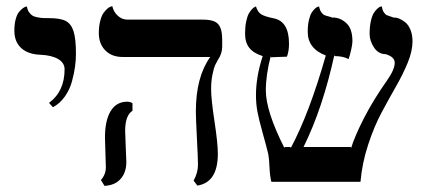

<svg xmlns="http://www.w3.org/2000/svg" viewBox="-20 -587 1399 627"><path d="M152.8 -236.8 140.1 -251Q190.9 -288.6 190.9 -360.8Q190.9 -381.8 169.7 -394.3Q148.4 -406.7 111.8 -408.2Q71.3 -409.7 49.1 -430.2Q26.9 -450.7 26.9 -486.8Q26.9 -507.8 31 -523.4Q35.2 -539.1 41.3 -546.9Q47.4 -554.7 53.5 -559.3Q59.6 -564 63.5 -564.9L67.9 -565.9Q69.3 -555.2 74.7 -547.4Q80.1 -539.6 86.2 -535.9Q92.3 -532.2 103.3 -530.3Q114.3 -528.3 120.8 -528.1Q127.4 -527.8 140.1 -527.8Q176.8 -527.8 194.6 -518.6Q212.4 -509.3 220.2 -484.9Q228 -460.4 228 -411.1Q228 -391.1 225.1 -369.6Q222.2 -348.1 215.1 -321.5Q208 -294.9 191.9 -272Q175.8 -249 152.8 -236.8Z M388.7 -159.2Q388.7 -148.4 390.6 -107.4Q392.6 -66.4 392.6 -58.1Q392.6 -24.4 374.3 -3.2Q356 18.1 321.3 20L309.6 1Q325.7 -17.6 325.7 -41Q325.7 -50.8 324.2 -89.8Q322.8 -128.9 322.8 -138.2Q322.8 -193.4 341.3 -224.1Q359.9 -254.9 395.5 -254.9Q405.3 -254.9 412.6 -250V-225.1Q388.7 -210.4 388.7 -159.2ZM669.4 -295.9Q669.4 -263.7 680.4 -191.2Q691.4 -118.7 691.4 -85Q691.4 8.8 624.5 19L612.3 2.9Q626.5 -22.9 626.5 -48.8Q626.5 -69.8 623 -136Q619.6 -202.1 619.6 -223.1Q619.6 -335.4 666.5 -400.9H381.3Q344.7 -400.9 323.7 -422.6Q302.7 -444.3 302.7 -479Q302.7 -501.5 307.4 -519Q312 -536.6 318.4 -545.2Q324.7 -553.7 331.1 -559.1Q337.4 -564.5 341.8 -565.4L346.7 -566.9Q350.6 -548.8 364.3 -535.9Q377.9 -522.9 396.5 -522.9H642.6Q680.2 -522.9 692.9 -507.8Q705.6 -492.7 705.6 -458V-434.1Q705.6 -414.1 693.4 -394V-395Q685.5 -380.9 682.1 -373.5Q678.7 -366.2 674.1 -344.5Q669.4 -322.8 669.4 -295.9Z M1327.1 -452.1Q1327.1 -420.4 1311.5 -382.3Q1295.9 -344.2 1272.9 -304.2Q1250 -264.2 1226.1 -219.5Q1202.1 -174.8 1182.4 -115Q1162.6 -55.2 1157.2 6.8H866.2Q861.3 -11.7 860.1 -40.8Q858.9 -69.8 856 -84Q850.1 -108.9 837.9 -152.3Q825.7 -195.8 820.8 -221.7Q815.9 -247.6 815.9 -275.9Q815.9 -336.9 837.9 -403.8Q808.1 -413.1 794.2 -430.7Q780.3 -448.2 780.3 -477.1Q780.3 -499.5 783.9 -516.8Q787.6 -534.2 792.7 -543Q797.9 -551.8 803.2 -557.4Q808.6 -563 812.5 -564.5L815.9 -565.9Q821.3 -548.3 832.3 -540.8Q843.3 -533.2 875 -526.9Q923.8 -516.6 923.8 -443.8Q923.8 -419.9 917 -401.9Q904.3 -401.9 888.4 -400.9Q872.6 -399.9 864.3 -399.9V-404.8Q848.1 -342.3 848.1 -292Q848.1 -223.6 909.2 -103V-106.9H929.2V-103Q990.2 -216.8 1043.9 -405.8Q984.9 -428.2 984.9 -482.9Q984.9 -504.9 988.8 -521.5Q992.7 -538.1 998 -546.1Q1003.4 -554.2 1008.8 -559.1Q1014.2 -564 1018.1 -564.9L1022 -565.9Q1024.4 -553.7 1029.5 -546.6Q1034.7 -539.6 1039.6 -537.6Q1044.4 -535.6 1053.2 -533.4Q1062 -531.2 1066.9 -528.8V-529.8Q1090.8 -529.8 1110.8 -511.7Q1130.9 -493.7 1130.9 -452.1Q1130.9 -442.4 1126.5 -423.1Q1122.1 -403.8 1118.2 -394Q1100.6 -403.8 1072.3 -403.8V-409.2Q1033.7 -232.9 971.2 -106.9H1126V-102.1Q1138.7 -143.1 1169.2 -202.4Q1199.7 -261.7 1243.2 -323.2Q1269 -359.9 1269 -381.8Q1269 -401.4 1239.3 -410.2Q1215.8 -410.2 1201.4 -431.9Q1187 -453.6 1187 -476.1Q1187 -500.5 1191.2 -518.6Q1195.3 -536.6 1201.2 -545.4Q1207 -554.2 1212.9 -559.3Q1218.8 -564.5 1222.7 -565.4L1227.1 -565.9Q1228.5 -554.2 1233.4 -546.9Q1238.3 -539.6 1243.2 -537.4Q1248 -535.2 1256.6 -532.7Q1265.1 -530.3 1268.1 -528.8V-529.8Q1274.9 -529.8 1283.9 -526.1Q1293 -522.5 1303.2 -514.4Q1313.5 -506.3 1320.3 -490Q1327.1 -473.6 1327.1 -452.1Z"/></svg>

Font: Linear Smooth Low Contrast
Style: Regular
Weight: 500
Designer: Philipp H. Poll, Flanker
Foundry: Philipp H. Poll, reworked by Flanker
Version: Version 1.010 | FøM Fix